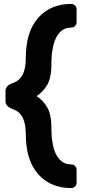

<svg xmlns="http://www.w3.org/2000/svg" viewBox="-20 -796 438 975"><path d="M361 151C366.3 145.7 369 139.3 369 132V66C369 58.7 366.3 52.3 361 47C355.7 41.7 349.3 39 342 39C309.3 39 284.3 23.3 267 -8C249.7 -39.3 241 -85.7 241 -147C241 -191 234.2 -225.2 220.5 -249.5C206.8 -273.8 188.7 -293.3 166 -308C188.7 -322.7 206.8 -342.2 220.5 -366.5C234.2 -390.8 241 -425 241 -469C241 -530.3 249.7 -576.8 267 -608.5C284.3 -640.2 309.3 -656 342 -656C349.3 -656 355.7 -658.7 361 -664C366.3 -669.3 369 -675.7 369 -683V-749C369 -756.3 366.3 -762.7 361 -768C355.7 -773.3 349.3 -776 342 -776C271.3 -776 215.2 -752.3 173.5 -705C131.8 -657.7 111 -590 111 -502C111 -434.7 92 -393.3 54 -378L37 -371C17.7 -362.3 8 -350 8 -334V-282C8 -266 17.7 -253.7 37 -245L54 -238C92 -222.7 111 -181.3 111 -114C111 -26.7 131.8 40.7 173.5 88C215.2 135.3 271.3 159 342 159C349.3 159 355.7 156.3 361 151Z"/></svg>

Font: Rubik
Style: Regular
Weight: 500
Designer: Hubert & Fischer
Foundry: Hubert & Fischer
Version: Version 1.100